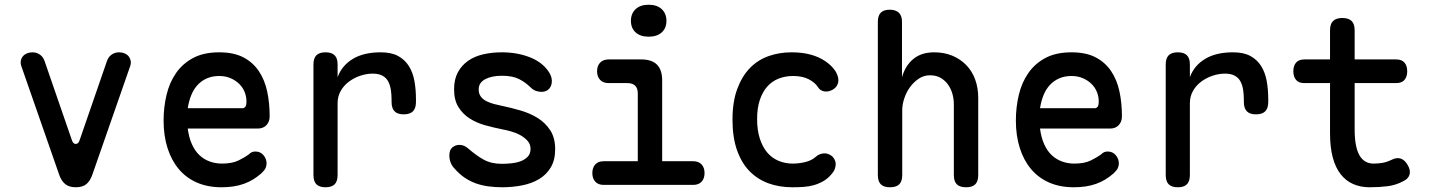

<svg xmlns="http://www.w3.org/2000/svg" viewBox="-20 -781 6040 811"><path d="M230 -43 70 -502Q66 -514 68 -524.5Q70 -535 76.5 -543Q83 -551 93.5 -555.5Q104 -560 117 -560Q135 -560 149 -550Q163 -540 169 -521L284 -188Q289 -173 300 -173Q311 -173 316 -188L431 -521Q437 -540 451 -550Q465 -560 483 -560Q496 -560 506.5 -555.5Q517 -551 523.5 -543Q530 -535 532 -524.5Q534 -514 530 -502L370 -43Q361 -17 345 -3.5Q329 10 300 10Q272 10 255.5 -3.5Q239 -17 230 -43Z M1059 -141Q1080 -141 1093 -125.5Q1106 -110 1106 -91Q1106 -80 1101.5 -70.5Q1097 -61 1083 -48Q1067 -34 1049 -23Q1031 -12 1010 -4.5Q989 3 965.5 6.5Q942 10 916 10Q857 10 811.5 -10Q766 -30 735 -67Q704 -104 687.5 -156Q671 -208 671 -272Q671 -328 683.5 -380.5Q696 -433 724 -473Q752 -513 796.5 -536.5Q841 -560 906 -560Q967 -560 1007.5 -539Q1048 -518 1073 -481Q1098 -444 1108.5 -395Q1119 -346 1119 -289Q1119 -267 1105.5 -252.5Q1092 -238 1069 -238H773Q778 -200 790.5 -172Q803 -144 822 -126Q841 -108 865.5 -99Q890 -90 918 -90Q961 -90 988 -103.5Q1015 -117 1030 -128Q1038 -136 1044.5 -138.5Q1051 -141 1059 -141ZM773 -324H1006Q1011 -324 1016 -329.5Q1021 -335 1021 -353Q1021 -373 1013.5 -392Q1006 -411 991 -426Q976 -441 954.5 -450.5Q933 -460 906 -460Q877 -460 854 -450Q831 -440 814.5 -422Q798 -404 788 -379.5Q778 -355 773 -324Z M1355 10Q1329 10 1316.5 -2.5Q1304 -15 1304 -42V-509Q1304 -535 1316.5 -547.5Q1329 -560 1355 -560Q1381 -560 1393.5 -547.5Q1406 -535 1406 -509V-455Q1424 -504 1470 -532Q1516 -560 1588 -560Q1633 -560 1661.5 -544.5Q1690 -529 1707 -502Q1724 -475 1730.5 -439Q1737 -403 1737 -362V-350Q1737 -324 1724.5 -311Q1712 -298 1685 -298Q1659 -298 1646.5 -311Q1634 -324 1634 -350V-360Q1634 -381 1631 -401Q1628 -421 1620 -436.5Q1612 -452 1596 -461Q1580 -470 1554 -470Q1529 -470 1503 -461.5Q1477 -453 1455 -437Q1433 -421 1419.5 -397.5Q1406 -374 1406 -345V-42Q1406 -15 1393.5 -2.5Q1381 10 1355 10Z M2101 10Q2070 10 2041.5 6Q2013 2 1988.5 -7Q1964 -16 1942 -31Q1920 -46 1900 -69Q1889 -80 1883.5 -94.5Q1878 -109 1878 -124Q1878 -148 1891 -158.5Q1904 -169 1920 -169Q1931 -169 1940.5 -165Q1950 -161 1961 -151Q1992 -124 2023.5 -106.5Q2055 -89 2100 -89Q2117 -89 2138.5 -91Q2160 -93 2178 -99.5Q2196 -106 2208.5 -118.5Q2221 -131 2221 -152Q2221 -172 2208.5 -186Q2196 -200 2178 -210Q2160 -220 2138.5 -226Q2117 -232 2100 -235Q2065 -242 2029 -252Q1993 -262 1964 -280.5Q1935 -299 1916.5 -328.5Q1898 -358 1898 -404Q1898 -446 1914 -475.5Q1930 -505 1957 -524Q1984 -543 2021 -551.5Q2058 -560 2100 -560Q2164 -560 2217 -539.5Q2270 -519 2297 -479Q2304 -469 2307.5 -459Q2311 -449 2311 -439Q2311 -419 2299.5 -406Q2288 -393 2267 -393Q2256 -393 2244 -397Q2232 -401 2221 -412Q2200 -433 2172.5 -447Q2145 -461 2100 -461Q2079 -461 2061.5 -457.5Q2044 -454 2030.5 -447Q2017 -440 2009.5 -429.5Q2002 -419 2002 -403Q2002 -385 2011 -373Q2020 -361 2035 -353.5Q2050 -346 2067.5 -341.5Q2085 -337 2100 -334Q2138 -326 2178 -314.5Q2218 -303 2250.5 -283Q2283 -263 2304 -231Q2325 -199 2325 -151Q2325 -105 2306.5 -74Q2288 -43 2257 -24.5Q2226 -6 2185.5 2Q2145 10 2101 10Z M2908 -100Q2931 -100 2943.5 -86.5Q2956 -73 2956 -50Q2956 -27 2943.5 -13.5Q2931 0 2908 0H2530Q2507 0 2494.5 -13.5Q2482 -27 2482 -50Q2482 -73 2494.5 -86.5Q2507 -100 2530 -100H2674V-386Q2674 -408 2663 -419Q2652 -430 2630 -430H2551Q2528 -430 2515 -443.5Q2502 -457 2502 -480Q2502 -503 2515 -516.5Q2528 -530 2551 -530H2688Q2733 -530 2755 -508Q2777 -486 2777 -441V-100ZM2720 -626Q2685 -626 2665 -644Q2645 -662 2645 -693Q2645 -724 2665 -742.5Q2685 -761 2720 -761Q2755 -761 2775 -742.5Q2795 -724 2795 -693Q2795 -662 2775 -644Q2755 -626 2720 -626Z M3074 -275Q3074 -351 3094 -405Q3114 -459 3147.5 -493.5Q3181 -528 3226.5 -544Q3272 -560 3322 -560Q3362 -560 3393 -553Q3424 -546 3447.5 -533.5Q3471 -521 3487 -506Q3503 -491 3512 -475Q3525 -450 3520 -431Q3515 -412 3497 -402Q3479 -392 3461.5 -395Q3444 -398 3435 -413Q3423 -432 3396.5 -446Q3370 -460 3330 -460Q3297 -460 3269 -449Q3241 -438 3221 -415.5Q3201 -393 3189.5 -359Q3178 -325 3178 -278Q3178 -231 3189.5 -195.5Q3201 -160 3221 -136.5Q3241 -113 3269 -101.5Q3297 -90 3328 -90Q3355 -90 3381.5 -96.5Q3408 -103 3425 -118Q3439 -131 3458 -133Q3477 -135 3495 -121Q3501 -115 3505.5 -106.5Q3510 -98 3510 -88Q3510 -78 3506 -67Q3502 -56 3492 -45Q3477 -27 3458 -16Q3439 -5 3418 1Q3397 7 3374 8.5Q3351 10 3327 10Q3271 10 3225 -7Q3179 -24 3145.5 -58.5Q3112 -93 3093 -147Q3074 -201 3074 -275Z M3791 -316V-42Q3791 -15 3778.5 -2.5Q3766 10 3739 10Q3713 10 3700.5 -2.5Q3688 -15 3688 -42V-689Q3688 -715 3700.5 -727.5Q3713 -740 3738 -740Q3763 -740 3776.5 -727.5Q3790 -715 3790 -689V-455Q3804 -504 3838 -532Q3872 -560 3926 -560Q3968 -560 4002 -546Q4036 -532 4061 -506.5Q4086 -481 4099 -445.5Q4112 -410 4112 -367V-42Q4112 -15 4099.5 -2.5Q4087 10 4061 10Q4034 10 4021.5 -2.5Q4009 -15 4009 -42V-340Q4009 -364 4002.5 -386Q3996 -408 3983.5 -425Q3971 -442 3952.5 -452.5Q3934 -463 3908 -463Q3882 -463 3860.5 -448.5Q3839 -434 3823.5 -412.5Q3808 -391 3799.5 -365Q3791 -339 3791 -316Z M4659 -141Q4680 -141 4693 -125.5Q4706 -110 4706 -91Q4706 -80 4701.5 -70.5Q4697 -61 4683 -48Q4667 -34 4649 -23Q4631 -12 4610 -4.5Q4589 3 4565.5 6.5Q4542 10 4516 10Q4457 10 4411.5 -10Q4366 -30 4335 -67Q4304 -104 4287.5 -156Q4271 -208 4271 -272Q4271 -328 4283.5 -380.5Q4296 -433 4324 -473Q4352 -513 4396.5 -536.5Q4441 -560 4506 -560Q4567 -560 4607.5 -539Q4648 -518 4673 -481Q4698 -444 4708.5 -395Q4719 -346 4719 -289Q4719 -267 4705.5 -252.5Q4692 -238 4669 -238H4373Q4378 -200 4390.5 -172Q4403 -144 4422 -126Q4441 -108 4465.5 -99Q4490 -90 4518 -90Q4561 -90 4588 -103.5Q4615 -117 4630 -128Q4638 -136 4644.5 -138.5Q4651 -141 4659 -141ZM4373 -324H4606Q4611 -324 4616 -329.5Q4621 -335 4621 -353Q4621 -373 4613.5 -392Q4606 -411 4591 -426Q4576 -441 4554.5 -450.5Q4533 -460 4506 -460Q4477 -460 4454 -450Q4431 -440 4414.5 -422Q4398 -404 4388 -379.5Q4378 -355 4373 -324Z M4955 10Q4929 10 4916.5 -2.5Q4904 -15 4904 -42V-509Q4904 -535 4916.5 -547.5Q4929 -560 4955 -560Q4981 -560 4993.5 -547.5Q5006 -535 5006 -509V-455Q5024 -504 5070 -532Q5116 -560 5188 -560Q5233 -560 5261.5 -544.5Q5290 -529 5307 -502Q5324 -475 5330.5 -439Q5337 -403 5337 -362V-350Q5337 -324 5324.5 -311Q5312 -298 5285 -298Q5259 -298 5246.5 -311Q5234 -324 5234 -350V-360Q5234 -381 5231 -401Q5228 -421 5220 -436.5Q5212 -452 5196 -461Q5180 -470 5154 -470Q5129 -470 5103 -461.5Q5077 -453 5055 -437Q5033 -421 5019.5 -397.5Q5006 -374 5006 -345V-42Q5006 -15 4993.5 -2.5Q4981 10 4955 10Z M5877 -530Q5901 -530 5912.5 -516.5Q5924 -503 5924 -480Q5924 -457 5912.5 -443.5Q5901 -430 5877 -430H5702V-234Q5702 -161 5722 -125.5Q5742 -90 5782 -90Q5801 -90 5819 -93Q5837 -96 5858 -106Q5880 -117 5897 -111Q5914 -105 5926 -84Q5939 -62 5934 -44Q5929 -26 5908 -16Q5877 1 5841.5 5.5Q5806 10 5765 10Q5727 10 5696 -3.5Q5665 -17 5643 -45Q5621 -73 5609.5 -116Q5598 -159 5598 -218V-430H5489Q5466 -430 5454.5 -443.5Q5443 -457 5443 -480Q5443 -503 5454.5 -516.5Q5466 -530 5490 -530H5598V-653Q5598 -680 5611 -692.5Q5624 -705 5650 -705Q5676 -705 5689 -692.5Q5702 -680 5702 -653V-530Z"/></svg>

Font: Maple Mono Normal NL Medium
Style: Regular
Weight: 500
Monospace: yes
Designer: subframe7536
Version: Version 7.000